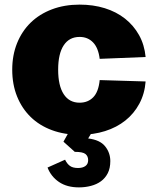

<svg xmlns="http://www.w3.org/2000/svg" viewBox="-20 -572 674 832"><path d="M325 12Q259 12 205 -8Q151 -28 113 -65Q75 -102 54 -154Q33 -206 33 -270Q33 -333 54 -385Q75 -437 113 -474Q151 -511 205 -531.5Q259 -552 325 -552Q384 -552 434 -536.5Q484 -521 521.5 -491.5Q559 -462 582.5 -420Q606 -378 611 -325L412 -317Q406 -365 383 -388.5Q360 -412 325 -412Q280 -412 256 -375.5Q232 -339 232 -270Q232 -201 256 -164Q280 -127 325 -127Q361 -127 384 -150.5Q407 -174 412 -225L611 -219Q607 -166 584 -123Q561 -80 523.5 -50Q486 -20 435.5 -4Q385 12 325 12ZM322 240Q270 240 235.5 216.5Q201 193 186 154L262 120Q270 137 282.5 146.5Q295 156 318 156Q338 156 350 147.5Q362 139 362 122Q362 105 350.5 95.5Q339 86 304 86L255 42L284 -10H385L362 28Q413 34 435.5 62Q458 90 458 126Q458 157 447 178.5Q436 200 417.5 213.5Q399 227 374 233.5Q349 240 322 240Z"/></svg>

Font: Geist Black
Style: Regular
Weight: 400
Designer: Basement.studio, Andrés Briganti, Mateo Zaragoza
Foundry: Basement.studio, Vercel, Andrés Briganti, Guido Ferreyra, Mateo Zaragoza
Version: Version 1.401